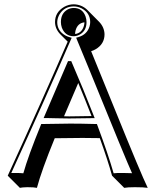

<svg xmlns="http://www.w3.org/2000/svg" viewBox="-20 -817 725 896"><path d="M236.8 -713.9Q236.8 -760.3 279.8 -785.2Q301.3 -796.9 324.2 -796.9Q361.3 -795.9 387.2 -771L443.4 -714.4Q466.8 -689.5 467.8 -657.2Q467.8 -611.3 425.8 -586.9Q415.5 -581.1 405.3 -578.1Q438 -499.5 511.7 -316.9Q638.7 -2.9 669.4 59.6Q651.4 56.6 609.4 56.6Q576.2 56.6 559.6 59.6L502.9 2.9Q483.9 -66.4 445.8 -172.4Q398.4 -173.3 364.7 -173.3Q306.2 -173.3 235.4 -171.9Q173.8 -21.5 152.3 59.6Q139.6 56.6 107.4 56.6Q84 57.1 72.8 59.6L16.1 2.9Q177.2 -349.1 295.9 -622.6L261.2 -657.2Q237.3 -682.1 236.8 -713.9ZM330.6 -658.2Q361.8 -662.6 371.6 -696.3Q374 -705.1 374 -712.9Q341.8 -709 332.5 -674.3Q330.6 -666 330.6 -658.2ZM278.8 -274.4Q293 -273.9 303.2 -273.9Q346.2 -273.9 407.2 -275.4Q377.4 -352.1 345.2 -429.7ZM307.6 -518.1 306.2 -522H304.2ZM416.5 -279.3 421.9 -265.6H407.7Q345.7 -264.2 303.2 -264.2Q286.1 -264.2 242.7 -265.1Q211.4 -265.6 198.2 -266.1H183.6L297.4 -531.7H312.5L314.9 -525.9Q370.1 -398.9 416.5 -279.3ZM247.1 -713.9Q247.1 -672.9 285.2 -651.4Q294.4 -646.5 303.2 -644L314.5 -640.6L310.1 -630.4Q191.4 -356.4 32.7 -9.8Q40.5 -10.3 50.8 -9.8Q75.7 -9.8 88.9 -8.3Q111.8 -89.8 169.9 -231.9L172.4 -238.3H178.7Q250.5 -239.7 308.1 -240.2Q355 -240.2 425.8 -238.3H432.1L434.6 -231.9Q484.4 -98.6 510.3 -8.3Q525.9 -10.3 553.2 -9.8Q581.5 -9.8 596.2 -8.8Q570.8 -63.5 394.5 -497.6Q362.3 -576.2 339.4 -630.9L335.4 -641.1L346.2 -644Q386.2 -655.8 397.9 -693.8Q400.9 -704.1 400.9 -713.9Q400.9 -756.3 361.3 -777.8Q343.3 -787.1 324.2 -787.1Q281.2 -787.1 258.3 -751Q247.6 -732.9 247.1 -713.9ZM324.2 -779.8Q364.3 -779.8 378.9 -741.2Q383.8 -727.5 383.8 -713.9Q383.8 -673.8 352.5 -655.8Q338.9 -648.4 324.2 -647.9Q284.2 -647.9 268.6 -688Q264.2 -701.2 264.2 -713.9Q264.2 -755.9 296.9 -773.4Q310.1 -779.8 324.2 -779.8Z"/></svg>

Font: Linux Biolinum Shadow O
Style: Regular
Weight: 400
Designer: Philipp H. Poll
Foundry: Philipp H. Poll
Version: Version 1.0.4